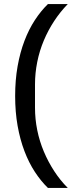

<svg xmlns="http://www.w3.org/2000/svg" viewBox="-20 -780 351 938"><path d="M54 -311Q54 -389 66 -456.5Q78 -524 99.5 -580.5Q121 -637 150.5 -682Q180 -727 214 -760H311Q274 -722 244.5 -677Q215 -632 194 -582Q173 -532 162 -477.5Q151 -423 151 -368V-254Q151 -198 162 -144Q173 -90 194 -40Q215 10 244.5 55.5Q274 101 311 138H214Q180 105 150.5 60Q121 15 99.5 -41.5Q78 -98 66 -165.5Q54 -233 54 -311Z"/></svg>

Font: IBM Plex Sans Cond Medm
Style: Regular
Weight: 500
Width: 3
Designer: Mike Abbink, Paul van der Laan, Pieter van Rosmalen
Foundry: Bold Monday
Version: Version 1.3